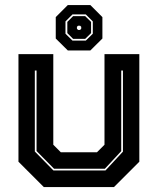

<svg xmlns="http://www.w3.org/2000/svg" viewBox="-20 -760 641 780"><path d="M158 0 55 -103V-540H196.5V-172L227 -141.5H374L404.5 -172V-540H546V-103L443 0ZM197 -67.5H408.5L479.5 -144V-473.5H472.5V-146L406 -74.5H199.5L128.5 -146.5V-473.5H121.5V-144.5ZM255.5 -555 206.5 -603.5V-690.5L255.5 -739.5H347L396 -690.5V-603.5L347 -555ZM274.5 -595H328.5L357 -623V-673L328.5 -701.5H274.5L246 -673V-623ZM277 -602 253.5 -625.5V-671L277 -694.5H326L350 -671V-625.5L326 -602ZM297 -638.5H305.5L310 -643.5V-651L305.5 -655.5H297L292.5 -651V-643.5Z"/></svg>

Font: Tourney ExtraBold
Style: Regular
Weight: 800
Designer: Tyler Finck
Foundry: Etcetera Type Co
Version: Version 1.015